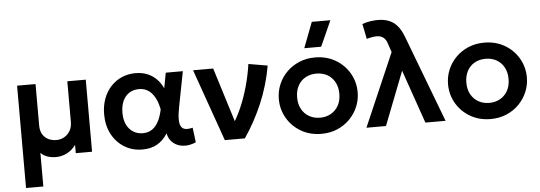

<svg xmlns="http://www.w3.org/2000/svg" viewBox="-57 -940 3734 1327"><g transform="rotate(-5 1810.0 -276.0)"><path d="M74 210V-500H202V-213Q202 -160 233 -131Q264 -102 312.5 -102Q343 -102 368 -116.8Q393 -131.5 407.8 -157.5Q422.5 -183.5 422.5 -218V-500H550.5V0H437.5V-57Q409.5 -20 374 -2.5Q338.5 15 299 15Q268 15 241 6Q214 -3 194 -23.5V210Z M899 15Q829.5 15 774.5 -18.8Q719.5 -52.5 687.8 -112.2Q656 -172 656 -250Q656 -309 674 -357.8Q692 -406.5 724.8 -441.8Q757.5 -477 801.2 -496Q845 -515 896.5 -515Q942.5 -515 979 -499.8Q1015.5 -484.5 1042.2 -457.2Q1069 -430 1085.5 -393.5L1105.5 -500H1224L1177.5 -260Q1167 -208 1166.8 -174Q1166.5 -140 1176.2 -122.2Q1186 -104.5 1206.2 -100.8Q1226.5 -97 1257.5 -105L1270.5 -2.5Q1224.5 17.5 1182.8 13.8Q1141 10 1111.8 -14.8Q1082.5 -39.5 1074.5 -81.5Q1045 -34.5 1002.5 -9.8Q960 15 899 15ZM911.5 -97Q950.5 -97 977.8 -116.5Q1005 -136 1022.2 -170.8Q1039.5 -205.5 1048.5 -251.5Q1045 -268.5 1039 -288.5Q1033 -308.5 1022.8 -328.8Q1012.5 -349 997.2 -365.8Q982 -382.5 960.5 -392.8Q939 -403 910 -403Q871.5 -403 843 -384.5Q814.5 -366 798.8 -331.8Q783 -297.5 783 -250.5Q783 -178.5 819 -137.8Q855 -97 911.5 -97Z M1471.5 0 1295 -500H1434.5L1567.5 -73.5L1536.5 -100Q1569 -149.5 1597.2 -214.5Q1625.5 -279.5 1646.8 -355Q1668 -430.5 1679.5 -510L1811.5 -487.5Q1787.5 -351 1734.8 -227.5Q1682 -104 1610.5 0Z M2141.5 15Q2061.5 15 1999.8 -21.2Q1938 -57.5 1903 -117.8Q1868 -178 1868 -250Q1868 -303 1888 -351Q1908 -399 1944.8 -435.8Q1981.5 -472.5 2031.5 -493.8Q2081.5 -515 2141.5 -515Q2221 -515 2282.8 -479Q2344.5 -443 2379.8 -382.5Q2415 -322 2415 -250Q2415 -197 2394.8 -149.2Q2374.5 -101.5 2338 -64.5Q2301.5 -27.5 2251.5 -6.2Q2201.5 15 2141.5 15ZM2141.5 -97Q2183.5 -97 2216.8 -115.8Q2250 -134.5 2269 -168.8Q2288 -203 2288 -250Q2288 -297 2269 -331.5Q2250 -366 2217 -384.5Q2184 -403 2141.5 -403Q2099 -403 2065.8 -384.5Q2032.5 -366 2013.8 -331.5Q1995 -297 1995 -250Q1995 -203 2014 -168.8Q2033 -134.5 2066 -115.8Q2099 -97 2141.5 -97ZM2074 -585 2141.5 -762H2270.5L2191 -585Z M2454 0 2673 -506 2652 -567.5Q2644 -595 2625.5 -609.2Q2607 -623.5 2579.5 -623.5Q2565.5 -623.5 2547.8 -620.5Q2530 -617.5 2510 -611.5L2488.5 -716.5Q2515.5 -726.5 2544.5 -730.8Q2573.5 -735 2597 -735Q2639 -735 2672.2 -722.2Q2705.5 -709.5 2730.8 -680.5Q2756 -651.5 2774.5 -602.5L3003 0H2863L2734 -371L2589.5 0Z M3315.5 15Q3235.5 15 3173.8 -21.2Q3112 -57.5 3077 -117.8Q3042 -178 3042 -250Q3042 -303 3062 -351Q3082 -399 3118.8 -435.8Q3155.5 -472.5 3205.5 -493.8Q3255.5 -515 3315.5 -515Q3395 -515 3456.8 -479Q3518.5 -443 3553.8 -382.5Q3589 -322 3589 -250Q3589 -197 3568.8 -149.2Q3548.5 -101.5 3512 -64.5Q3475.5 -27.5 3425.5 -6.2Q3375.5 15 3315.5 15ZM3315.5 -97Q3357.5 -97 3390.8 -115.8Q3424 -134.5 3443 -168.8Q3462 -203 3462 -250Q3462 -297 3443 -331.5Q3424 -366 3391 -384.5Q3358 -403 3315.5 -403Q3273 -403 3239.8 -384.5Q3206.5 -366 3187.8 -331.5Q3169 -297 3169 -250Q3169 -203 3188 -168.8Q3207 -134.5 3240 -115.8Q3273 -97 3315.5 -97Z"/></g></svg>

Font: Geologica Medium
Style: Regular
Weight: 500
Designer: Sindre Bremnes, Frode Helland
Foundry: Monokrom Skriftforlag AS
Version: Version 1.010;gftools[0.9.28]